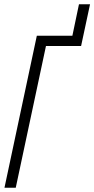

<svg xmlns="http://www.w3.org/2000/svg" viewBox="-20 -882 443 902"><path d="M54 0 196 -666H361L403 -862H351L320 -714H153L1 0Z"/></svg>

Font: Noto Sans Display Condensed Light
Style: Italic
Weight: 300
Width: 3
Designer: Monotype Design team
Foundry: Monotype Imaging Inc.
Version: 1.000